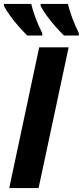

<svg xmlns="http://www.w3.org/2000/svg" viewBox="-22 -954 420 974"><path d="M24.9 0 176.8 -713.9H326.2L173.8 0ZM302.2 -773.9Q281.7 -793.9 258.8 -820.1Q235.8 -846.2 215.8 -873.5Q195.8 -900.9 184.1 -923.8V-934.1H322.3Q330.6 -900.4 345 -861.6Q359.4 -822.8 377.9 -786.1V-773.9ZM116.2 -773.9Q95.7 -793.9 72.8 -820.1Q49.8 -846.2 29.8 -873.5Q9.8 -900.9 -2 -923.8V-934.1H136.2Q144.5 -900.4 158.9 -861.6Q173.3 -822.8 192.4 -786.1V-773.9Z"/></svg>

Font: Open Sans
Style: Bold Italic
Weight: 700
Italic angle: -12°
Designer: Monotype Design Team
Foundry: Monotype Imaging Inc.
Version: Version 3.003; ttfautohint (v1.8.4)